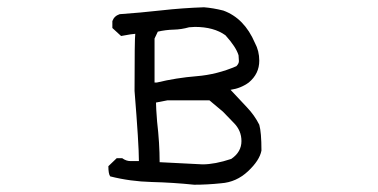

<svg xmlns="http://www.w3.org/2000/svg" viewBox="-20 -503 1040 528"><path d="M411 -276Q465 -289 521 -293.5Q577 -298 630 -321Q637 -328 637 -335L636 -351Q629 -374 600 -406Q568 -429 516 -429L500 -428Q479 -422 457.5 -421.5Q436 -421 414 -416L405 -397V-276ZM537 -51Q571 -51 616 -66Q644 -85 644 -115Q644 -144 623 -165L593 -196L556 -227H440L409 -221Q409 -207 412 -169Q419 -109 419 -57ZM514 5Q456 -1 397 -2.5Q338 -4 283 -18Q278 -25 278 -46L301 -68H316Q327 -60 339 -60H362Q362 -105 350 -253Q350 -397 352 -410Q345 -410 313 -404L289 -426V-445Q294 -459 309 -464Q366 -468 424 -474.5Q482 -481 541 -483Q566 -481 594 -474Q652 -453 681 -385Q693 -363 693 -336Q693 -300 664 -276Q642 -260 614 -256Q638 -230 659 -208Q680 -186 693 -160Q699 -139 699 -89Q694 -62 662 -32Q630 -2 588 1Q550 5 514 5Z"/></svg>

Font: Yozai
Style: Regular
Weight: 400
Designer: LXGW / Y.OzVox
Foundry: LXGW / Y.OzVox
Version: Version 0.861;October 22, 2024